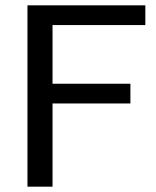

<svg xmlns="http://www.w3.org/2000/svg" viewBox="-20 -700 584 720"><path d="M83 0H177V-312H469V-386H177V-606H525V-680H83Z"/></svg>

Font: Ronzino
Style: Regular
Weight: 400
Designer: Nunzio Mazzaferro
Foundry: Collletttivo
Version: Version 1.000;Glyphs 3.3 (3337)